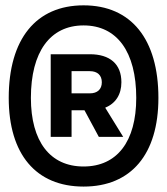

<svg xmlns="http://www.w3.org/2000/svg" viewBox="-20 -706 626 719"><path d="M293 -7.3C471.2 -7.3 573.2 -128.4 573.2 -339.4C573.2 -559.6 471.2 -686 293 -686C114.7 -686 12.7 -559.6 12.7 -339.4C12.7 -128.4 114.7 -7.3 293 -7.3ZM293 -82.5C167.5 -82.5 95.7 -176.3 95.7 -339.4C95.7 -511.7 167.5 -610.8 293 -610.8C418.5 -610.8 490.2 -511.7 490.2 -339.4C490.2 -176.3 418.5 -82.5 293 -82.5ZM169.9 -193.4H248V-293H296.4L350.1 -193.4H441.4L374 -302.7C413.1 -318.8 434.6 -352.1 434.6 -397.9C434.6 -466.3 391.6 -502.9 316.4 -502.9H169.9ZM248 -356.4V-439.5H316.4C344.7 -439.5 361.3 -424.3 361.3 -397.9C361.3 -371.6 344.7 -356.4 316.4 -356.4Z"/></svg>

Font: CaskaydiaCove Nerd Font
Style: Regular
Weight: 400
Designer: Aaron Bell
Foundry: Saja Typeworks
Version: Version 2111.1;Nerd Fonts 2.3.3